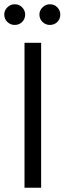

<svg xmlns="http://www.w3.org/2000/svg" viewBox="-22 -881 306 901"><path d="M171 0V-680H93V0ZM47 -764Q68 -764 82 -778Q96 -792 96 -813Q96 -832 82 -846.5Q68 -861 47 -861Q27 -861 12.5 -846.5Q-2 -832 -2 -813Q-2 -792 12.5 -778Q27 -764 47 -764ZM212 -764Q233 -764 247 -778Q261 -792 261 -813Q261 -832 247 -846.5Q233 -861 212 -861Q192 -861 177.5 -846.5Q163 -832 163 -813Q163 -792 177.5 -778Q192 -764 212 -764Z"/></svg>

Font: Catamaran Thin
Style: Regular
Weight: 400
Version: Version 2.000